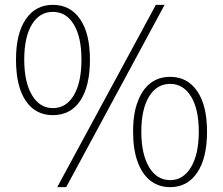

<svg xmlns="http://www.w3.org/2000/svg" viewBox="-20 -759 920 792"><path d="M46 -513Q46 -621 86.5 -680Q127 -739 198 -739Q270 -739 310.5 -680Q351 -621 351 -513Q351 -403 311 -343.5Q271 -284 198 -284Q126 -284 86 -343.5Q46 -403 46 -513ZM316 -513Q316 -606 284.5 -658Q253 -710 198 -710Q143 -710 111.5 -658Q80 -606 80 -513Q80 -420 112 -366.5Q144 -313 198 -313Q253 -313 284.5 -366Q316 -419 316 -513ZM623 -739H659L253 13H216ZM600 -14Q566 -41 547.5 -92Q529 -143 529 -216Q529 -291 548 -339Q566 -389 600 -415.5Q634 -442 682 -442Q753 -442 793.5 -383Q834 -324 834 -216Q834 -107 793.5 -47Q753 13 682 13Q635 13 600 -14ZM800 -216Q800 -309 768 -361Q736 -413 682 -413Q627 -413 595 -361Q563 -309 563 -216Q563 -123 595 -69.5Q627 -16 682 -16Q736 -16 768 -69.5Q800 -123 800 -216Z"/></svg>

Font: Merged Yaku Han JP Thin
Style: Regular
Weight: 250
Designer: Ryoko NISHIZUKA 西塚涼子 (kana, bopomofo & ideographs); Paul D. Hunt (Latin, Greek & Cyrillic); Sandoll Communications 산돌커뮤니
Foundry: Adobe
Version: Version 2.004